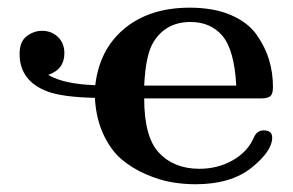

<svg xmlns="http://www.w3.org/2000/svg" viewBox="-20 -473 761 498"><path d="M30.8 -333Q30.8 -365.2 49.3 -379.2Q67.9 -393.1 88.9 -393.1Q113.8 -393.1 130.4 -377Q147 -360.8 147 -335Q147 -293 105 -278.8Q145 -254.9 227.1 -252Q238.3 -346.2 303.7 -399.7Q369.1 -453.1 472.2 -453.1Q534.2 -453.1 578.6 -434.1Q623 -415 645.5 -383.1Q668 -351.1 678 -317.6Q688 -284.2 688 -247.1Q688 -229 680.9 -223.4Q673.8 -217.8 659.2 -217.8H354Q354 -117.7 392.1 -77.1Q431.2 -35.2 497.1 -35.2Q543.9 -35.2 582.5 -56.6Q621.1 -78.1 637.2 -113.8Q637.2 -114.7 638.2 -116.2Q647 -135.3 664.1 -134.8Q686 -134.8 686 -116.2Q686 -81.1 632.6 -38.1Q579.1 4.9 486.8 4.9Q456.1 4.9 424.6 -0.5Q393.1 -5.9 357.4 -21.5Q321.8 -37.1 294.4 -60.5Q267.1 -84 248 -125Q229 -166 226.1 -219.2Q141.1 -221.2 103 -235.8Q30.8 -263.2 30.8 -333ZM354 -251H592.8Q587.9 -342.8 557.1 -379.9Q526.4 -416 474.1 -416Q411.1 -416 378.9 -365.2Q357.9 -333 354 -251Z"/></svg>

Font: CMU Serif
Style: Bold
Weight: 700
Version: Version 0.7.0